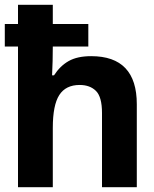

<svg xmlns="http://www.w3.org/2000/svg" viewBox="-20 -780 640 800"><path d="M200 -247Q200 -342 227 -384Q254 -426 312 -426Q355 -426 380 -401Q405 -376 405 -309V0H550V-346Q550 -546 360 -546Q302 -546 266 -525.5Q230 -505 205 -466H197Q200 -526 200 -586H348V-680H200V-760H55V-680H0V-586H55V0H200Z"/></svg>

Font: Noto Sans Mono UI
Style: Bold
Weight: 700
Designer: Monotype Design team
Foundry: Monotype Imaging Inc.
Version: 1.000